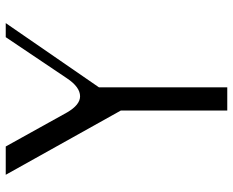

<svg xmlns="http://www.w3.org/2000/svg" viewBox="-93 -739 832 686"><g transform="rotate(-90 323.0 -396.0)"><path d="M354 -458.5V0H271V-380.4L41.5 -791.5H142.6L264.6 -571.8Q291.5 -525.9 321.8 -525.9Q355 -525.9 386.2 -572.8L533.2 -791.5H583.5Z"/></g></svg>

Font: Gputeks
Style: Regular
Weight: 500
Version: Version 0.9